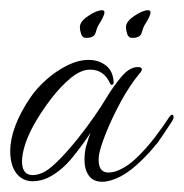

<svg xmlns="http://www.w3.org/2000/svg" viewBox="-20 -348 359 375"><path d="M180 7Q162 7 153.5 -5Q145 -17 145 -36Q145 -49 148 -62Q149 -64 151 -71.5Q153 -79 157 -89Q143 -67 121.5 -40.5Q100 -14 74 -1Q59 6 44 6Q24 6 12 -9.5Q0 -25 0 -53Q0 -76 10 -102.5Q20 -129 39 -157Q51 -175 70 -192Q89 -209 111 -220Q133 -231 153 -231Q173 -231 187 -220Q201 -209 202 -187Q202 -184 199.5 -182.5Q197 -181 195 -185Q183 -212 156 -212Q138 -212 118 -195.5Q98 -179 79 -154Q60 -129 46 -104Q34 -82 28.5 -64Q23 -46 23 -33Q23 -6 44 -6Q55 -6 68 -13Q80 -20 97.5 -38Q115 -56 132.5 -78Q150 -100 164.5 -121Q179 -142 186 -154Q201 -179 217 -198Q233 -217 249 -217Q257 -217 257 -213Q257 -209 253 -205Q233 -181 215.5 -148.5Q198 -116 186.5 -87Q175 -58 173 -43Q170 -11 192 -11Q195 -11 198 -11.5Q201 -12 205 -13Q226 -20 246 -39Q266 -58 283 -80.5Q300 -103 311 -120Q314 -124 316 -124Q319 -124 319 -119Q319 -116 316 -111Q309 -101 303 -91.5Q297 -82 291 -74Q289 -70 286 -67Q283 -64 280 -60Q267 -44 246.5 -25.5Q226 -7 206 1Q191 7 180 7ZM238 -274Q231 -274 228.5 -281.5Q226 -289 226 -295Q226 -306 242.5 -317Q259 -328 269 -328Q274 -328 274 -324Q274 -320 270.5 -313Q267 -306 263 -300Q259 -293 256.5 -283.5Q254 -274 238 -274ZM148 -274Q141 -274 138.5 -281.5Q136 -289 136 -295Q136 -306 152.5 -317Q169 -328 179 -328Q184 -328 184 -324Q184 -320 180.5 -313Q177 -306 173 -300Q169 -293 166.5 -283.5Q164 -274 148 -274Z"/></svg>

Font: Waterfall
Style: Regular
Weight: 400
Designer: Robert E. Leuschke
Foundry: Robert E. Leuschke
Version: Version 1.010; ttfautohint (v1.8.3)